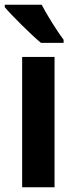

<svg xmlns="http://www.w3.org/2000/svg" viewBox="-31 -786 311 806"><path d="M144 -766H-11V-756C19 -720 101 -639 141 -606H236V-619C211 -652 166 -723 144 -766ZM198 0V-547H62V0Z"/></svg>

Font: Noto Sans Hebrew Condensed
Style: Bold
Weight: 700
Width: 3
Designer: Monotype Design Team
Foundry: Monotype Imaging Inc.
Version: Version 2.004